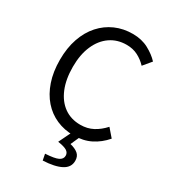

<svg xmlns="http://www.w3.org/2000/svg" viewBox="-234 -866 1107 1239"><g transform="rotate(30 319.0 -246.5)"><path d="M377 13Q309 13 250.5 -12.5Q192 -38 149 -87Q106 -136 82 -206.5Q58 -277 58 -366Q58 -455 82.5 -525.5Q107 -596 151 -645Q195 -694 254 -720Q313 -746 383 -746Q450 -746 501 -718.5Q552 -691 584 -656L534 -596Q505 -627 468 -646Q431 -665 384 -665Q315 -665 263 -629Q211 -593 182 -526.5Q153 -460 153 -369Q153 -276 181 -208.5Q209 -141 260 -104.5Q311 -68 381 -68Q433 -68 474.5 -90Q516 -112 551 -151L602 -92Q559 -42 504 -14.5Q449 13 377 13ZM287 253 278 207Q348 203 374 190Q400 177 400 152Q400 130 380.5 117.5Q361 105 313 98L362 -3H422L389 71Q427 80 448.5 98Q470 116 470 150Q470 199 422.5 224Q375 249 287 253Z"/></g></svg>

Font: Noto Sans HK
Style: Regular
Weight: 400
Designer: Ryoko NISHIZUKA 西塚涼子 (kana, bopomofo & ideographs); Paul D. Hunt (Latin, Greek & Cyrillic); Sandoll Communications 산돌커뮤니
Foundry: Adobe
Version: Version 2.004-H2;hotconv 1.0.118;makeotfexe 2.5.65603